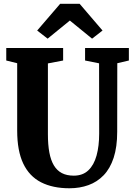

<svg xmlns="http://www.w3.org/2000/svg" viewBox="-20 -1000 715 1028"><path d="M352 8Q262.5 8 199.8 -24Q137 -56 104.5 -124.2Q72 -192.5 72 -300.5V-661.5L13.5 -676V-743H318V-676L236.5 -660.5V-281.5Q236.5 -225.5 244.2 -183.8Q252 -142 268.5 -114.5Q285 -87 311.2 -73.2Q337.5 -59.5 375 -59.5Q423 -59.5 453 -88Q483 -116.5 497 -167.2Q511 -218 511 -285.5L510.5 -661L435.5 -676V-743H670V-676L608 -661.5L607.5 -294.5Q607.5 -213 588.5 -155.2Q569.5 -97.5 534.8 -61.5Q500 -25.5 453.5 -8.8Q407 8 352 8ZM235 -793 179 -836.5 302 -979.5H406.5L529 -836.5L473 -793L354 -890Z"/></svg>

Font: Merriweather 24pt SemiCondensed Black
Style: Regular
Weight: 900
Width: 4
Designer: Eben Sorkin
Foundry: Eben Sorkin
Version: Version 2.100